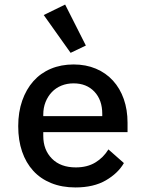

<svg xmlns="http://www.w3.org/2000/svg" viewBox="-20 -811 640 843"><path d="M60 -257Q60 -319 77.5 -369Q95 -419 126.5 -454.5Q158 -490 203 -509Q248 -528 303 -528Q357 -528 401 -509.5Q445 -491 476 -457Q507 -423 523.5 -376Q540 -329 540 -272V-231H170V-214Q170 -153 208 -114.5Q246 -76 313 -76Q363 -76 398.5 -97.5Q434 -119 456 -155L524 -95Q498 -50 444.5 -19Q391 12 311 12Q252 12 205 -7Q158 -26 126 -61Q94 -96 77 -145.5Q60 -195 60 -257ZM170 -308V-301H429V-311Q429 -372 394.5 -408.5Q360 -445 303 -445Q274 -445 249.5 -435Q225 -425 207.5 -406.5Q190 -388 180 -363Q170 -338 170 -308ZM172 -745 266 -791 357 -611 290 -579Z"/></svg>

Font: IBM Plaex Mono Medium
Style: Regular
Weight: 500
Designer: Mike Abbink, Paul van der Laan, Pieter van Rosmalen
Foundry: Bold Monday
Version: Version 2.003